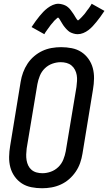

<svg xmlns="http://www.w3.org/2000/svg" viewBox="-20 -994 576 1022"><path d="M204 8Q175 8 147 2.5Q119 -3 96.5 -17.5Q74 -32 58 -54.5Q42 -77 35 -103.5Q28 -130 28.5 -159Q29 -188 34 -217L90 -559Q94 -584 103 -608.5Q112 -633 126.5 -655Q141 -677 161.5 -694.5Q182 -712 205.5 -723Q229 -734 254.5 -738.5Q280 -743 305 -743Q334 -743 362 -737.5Q390 -732 412.5 -717.5Q435 -703 451 -680.5Q467 -658 474 -631.5Q481 -605 480.5 -576Q480 -547 475 -518L419 -176Q415 -151 406.5 -126.5Q398 -102 383 -80Q368 -58 348 -40.5Q328 -23 304 -12Q280 -1 254.5 3.5Q229 8 204 8ZM206 -72Q228 -72 250.5 -80Q273 -88 290.5 -105Q308 -122 317 -144.5Q326 -167 330 -189L387 -531Q389 -547 390 -563Q391 -579 388.5 -594Q386 -609 379 -622.5Q372 -636 360.5 -645.5Q349 -655 334 -659Q319 -663 303 -663Q281 -663 258.5 -655Q236 -647 218.5 -630Q201 -613 192 -590.5Q183 -568 179 -546L122 -204Q120 -188 119.5 -172Q119 -156 121.5 -141Q124 -126 130.5 -112.5Q137 -99 148.5 -89.5Q160 -80 175 -76Q190 -72 206 -72ZM216 -812 148 -850Q160 -868 170.5 -882.5Q181 -897 191 -909Q201 -921 210.5 -931Q220 -941 233 -951Q246 -961 261 -967.5Q276 -974 291 -974Q296 -974 301 -973Q306 -972 310.5 -971Q315 -970 319 -968.5Q323 -967 327.5 -965Q332 -963 335.5 -960.5Q339 -958 342.5 -955Q346 -952 349 -949Q352 -946 355 -942Q358 -938 360.5 -934.5Q363 -931 365.5 -927.5Q368 -924 370.5 -920.5Q373 -917 375 -913.5Q377 -910 380 -905Q383 -900 385.5 -896.5Q388 -893 389.5 -890.5Q391 -888 395 -885Q398 -887 400.5 -889Q403 -891 406.5 -894.5Q410 -898 412 -900Q414 -902 416 -904Q418 -906 420 -908.5Q422 -911 424.5 -913.5Q427 -916 429.5 -919Q432 -922 434.5 -925.5Q437 -929 439.5 -932.5Q442 -936 444.5 -939.5Q447 -943 450.5 -947Q454 -951 456.5 -955.5Q459 -960 462.5 -964.5Q466 -969 468 -974L536 -936Q524 -918 513.5 -903.5Q503 -889 493 -877Q483 -865 473.5 -854.5Q464 -844 451 -834Q438 -824 423 -818Q408 -812 393 -812Q387 -812 381.5 -813Q376 -814 371 -815.5Q366 -817 361 -819Q356 -821 351.5 -823.5Q347 -826 343.5 -829.5Q340 -833 336.5 -836Q333 -839 329.5 -843.5Q326 -848 322.5 -852Q319 -856 316.5 -860Q314 -864 311.5 -868Q309 -872 306 -877Q303 -882 300 -887Q297 -892 295 -895Q293 -898 289 -901Q286 -899 283.5 -897Q281 -895 277.5 -891.5Q274 -888 271.5 -886Q269 -884 267.5 -882Q266 -880 264 -877.5Q262 -875 259.5 -872Q257 -869 254.5 -866.5Q252 -864 249.5 -860.5Q247 -857 244.5 -853.5Q242 -850 239.5 -846.5Q237 -843 233.5 -838.5Q230 -834 227.5 -830Q225 -826 221.5 -821.5Q218 -817 216 -812Z"/></svg>

Font: Iosevka Curly Medium
Style: Italic
Weight: 500
Italic angle: -9°
Monospace: yes
Designer: Belleve Invis
Foundry: Belleve Invis
Version: Version 22.1.2; ttfautohint (v1.8.4)